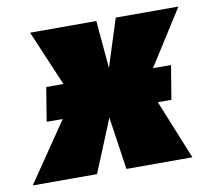

<svg xmlns="http://www.w3.org/2000/svg" viewBox="-128 -609 750 682"><g transform="rotate(-10 247.0 -268.0)"><path d="M475 -214H426L513 0H275L247 -190L169 0H-63L83 -214H25L45 -336H107L22 -536H261L276 -364L331 -536H557L430 -336H495Z"/></g></svg>

Font: Fira Sans Ultra
Style: Italic
Weight: 950
Italic angle: -8°
Designer: Carrois Corporate & Edenspiekermann AG
Foundry: Carrois Corporate GbR & Edenspiekermann AG
Version: Version 4.203;PS 004.203;hotconv 1.0.88;makeotf.lib2.5.64775